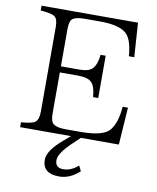

<svg xmlns="http://www.w3.org/2000/svg" viewBox="-100 -791 898 1096"><g transform="rotate(10 349.5 -242.5)"><path d="M50.8 -713.9H609.9L623 -516.1H591.8Q584.5 -619.1 543 -649.9Q499.5 -683.1 396 -683.1H308.6Q257.8 -683.1 237.8 -668.9Q219.7 -655.8 219.7 -607.9V-392.1H326.7Q381.3 -392.1 401.9 -414.1Q426.3 -439.9 431.2 -496.1H460.9V-251H431.2Q426.3 -314 403.8 -335Q381.8 -356.9 326.7 -356.9H219.7V-118.2Q219.7 -71.3 238.8 -58.1Q258.3 -43 308.6 -43H396Q517.6 -43 558.1 -82Q599.6 -126.5 606.9 -226.1H637.7L623 -9.8H402.8L363.8 27.3Q287.6 98.6 287.6 139.2Q287.6 184.1 334.5 184.1Q379.4 184.1 420.9 147.5L436 178.2Q380.4 229 317.9 229Q221.7 229 221.7 148.9Q221.7 96.2 304.7 25.4L345.7 -9.8H50.8V-38.1Q113.8 -42.5 131.8 -56.2Q151.9 -71.3 151.9 -117.2V-607.9Q151.9 -654.8 132.8 -668Q113.3 -681.6 50.8 -686Z"/></g></svg>

Font: I.MingCP
Style: Regular
Weight: 400
Designer: I.Font Project
Version: Version 8.000; Sep 06, 2022